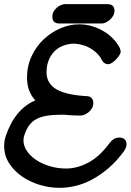

<svg xmlns="http://www.w3.org/2000/svg" viewBox="-45 -857 629 924"><path d="M535 -614Q535 -612 535.5 -611.5Q536 -611 536 -609Q536 -602 529.5 -591.5Q523 -581 514 -571.5Q505 -562 494.5 -555Q484 -548 476 -548Q456 -548 445 -568Q430 -600 392.5 -623Q355 -646 305 -647Q278 -645 255 -635.5Q232 -626 215 -608Q198 -590 188.5 -565Q179 -540 179 -509Q179 -455 227 -427Q275 -399 378 -394Q404 -389 404 -361Q404 -347 397.5 -336Q391 -325 382 -317.5Q373 -310 362.5 -305.5Q352 -301 344 -301Q327 -301 312.5 -301.5Q298 -302 286 -303Q276 -304 268.5 -304.5Q261 -305 253 -305Q211 -305 180.5 -300Q150 -295 128.5 -283Q107 -271 93 -250.5Q79 -230 70 -199Q68 -191 68 -180Q68 -156 83.5 -132Q99 -108 126.5 -89Q154 -70 192 -58Q230 -46 274 -46Q326 -46 380 -74.5Q434 -103 481 -167Q502 -195 528 -195Q564 -195 564 -161Q564 -148 552 -130Q517 -82 478 -48.5Q439 -15 399 6.5Q359 28 319 37.5Q279 47 241 47Q193 47 145.5 32.5Q98 18 60 -8.5Q22 -35 -1.5 -72Q-25 -109 -25 -154Q-25 -179 -18 -200Q3 -264 38.5 -308Q74 -352 125 -374Q85 -417 85 -483Q85 -540 107.5 -587.5Q130 -635 166 -668.5Q202 -702 246.5 -721Q291 -740 335 -740Q368 -740 398 -731Q428 -722 454 -706.5Q480 -691 500 -670Q520 -649 532 -625ZM241 -744Q207 -744 207 -776Q207 -791 213.5 -802Q220 -813 229.5 -821Q239 -829 249.5 -833Q260 -837 267 -837H472Q506 -837 506 -805Q506 -792 499.5 -781Q493 -770 483.5 -761.5Q474 -753 463.5 -748.5Q453 -744 446 -744Z"/></svg>

Font: Discipuli Britannica Bold
Style: Regular
Weight: 700
Designer: Peter Wiegel
Foundry: Peter Wiegel
Version: Version 0.001 2009